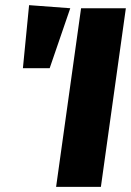

<svg xmlns="http://www.w3.org/2000/svg" viewBox="-20 -726 509 746"><path d="M372 0H198L295 -694H469ZM253 -694 173 -461H69L93 -706Z"/></svg>

Font: Fira Sans Condensed ExtraBold
Style: Italic
Weight: 800
Width: 3
Italic angle: -8°
Designer: bBox Type GmbH & Carrois Corporate GbR & Edenspiekermann AG
Foundry: bBox Type GmbH & Carrois Corporate GbR & Edenspiekermann AG
Version: Version 4.301